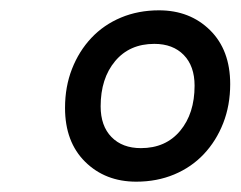

<svg xmlns="http://www.w3.org/2000/svg" viewBox="-20 -730 466 372"><path d="M244 -378Q184 -378 145 -416.5Q106 -455 106 -521Q106 -562 119.5 -596.5Q133 -631 157 -656.5Q181 -682 214.5 -696Q248 -710 288 -710Q348 -710 387 -671.5Q426 -633 426 -567Q426 -526 412.5 -491.5Q399 -457 375 -431.5Q351 -406 317.5 -392Q284 -378 244 -378ZM253 -443Q301 -443 329 -476.5Q357 -510 357 -564Q357 -602 336 -623.5Q315 -645 279 -645Q231 -645 203 -611.5Q175 -578 175 -524Q175 -486 196 -464.5Q217 -443 253 -443Z"/></svg>

Font: IBM Plex Sans Condensed Text
Style: Italic
Weight: 450
Width: 3
Italic angle: -11°
Designer: Mike Abbink, Paul van der Laan, Pieter van Rosmalen
Foundry: Bold Monday
Version: Version 1.1